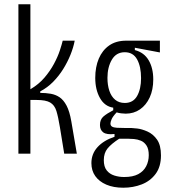

<svg xmlns="http://www.w3.org/2000/svg" viewBox="-20 -718 806 897"><path d="M66 0V-698H122V-301Q161 -324 187.5 -355Q214 -386 232 -419.5Q250 -453 259.5 -482Q269 -511 273 -528H329Q323 -496 309 -461.5Q295 -427 275 -395Q255 -363 228.5 -336Q202 -309 168 -291V-284Q194 -284 217 -280Q240 -276 258.5 -263.5Q277 -251 291 -224.5Q305 -198 313 -152L339 0H280L260 -123Q252 -172 243.5 -199.5Q235 -227 214.5 -239Q194 -251 151 -251H122V0Z M556 159Q510 159 476.5 144.5Q443 130 425 104.5Q407 79 407 44Q407 1 435.5 -30.5Q464 -62 515 -79V-92Q478 -88 462.5 -99.5Q447 -111 447 -134Q447 -160 463.5 -174Q480 -188 509 -203V-215Q469 -221 447 -260Q425 -299 425 -354Q425 -405 441.5 -444Q458 -483 490 -505.5Q522 -528 570 -528H727V-473L610 -495V-484Q653 -473 674.5 -436.5Q696 -400 696 -347Q696 -299 679.5 -263Q663 -227 634 -207Q605 -187 567 -187Q558 -187 546 -188.5Q534 -190 525 -193Q507 -174 501.5 -161Q496 -148 496 -141Q496 -131 503.5 -126.5Q511 -122 526.5 -121Q542 -120 566 -120H594Q601 -120 622 -117.5Q643 -115 669 -103.5Q695 -92 713.5 -66Q732 -40 732 8Q732 61 707 94.5Q682 128 642 143.5Q602 159 556 159ZM560 109Q601 109 626 95.5Q651 82 663 58.5Q675 35 675 7Q675 -22 664.5 -38Q654 -54 638.5 -60.5Q623 -67 606 -68.5Q589 -70 576 -70H537Q500 -46 482.5 -24.5Q465 -3 465 30Q465 61 478.5 78Q492 95 514 102Q536 109 560 109ZM563 -237Q602 -237 620.5 -269.5Q639 -302 639 -353Q639 -407 620.5 -440.5Q602 -474 563 -474Q523 -474 502.5 -439Q482 -404 482 -354Q482 -320 491 -293.5Q500 -267 518 -252Q536 -237 563 -237Z"/></svg>

Font: Bricolage Grotesque 24pt Condensed ExtraLight
Style: Regular
Weight: 250
Width: 3
Designer: Mathieu Triay
Foundry: Atelier Triay
Version: Version 1.001;gftools[0.9.33.dev8+g029e19f]